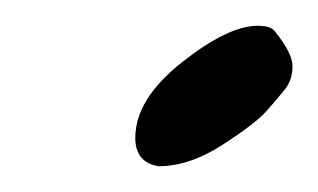

<svg xmlns="http://www.w3.org/2000/svg" viewBox="-20 -389 247 149"><path d="M180 -369Q190 -369 193 -365Q207 -348 207 -337.5Q207 -327 201 -319.5Q195 -312 186.5 -302.5Q178 -293 152.5 -276.5Q127 -260 103 -260Q85 -263 85 -282Q85 -312 121 -340.5Q157 -369 180 -369Z"/></svg>

Font: Mr Dafoe
Style: Regular
Weight: 400
Designer: Alejandro Paul
Foundry: Alejandro Paul
Version: Version 1.000